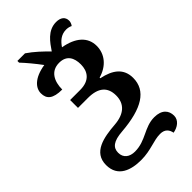

<svg xmlns="http://www.w3.org/2000/svg" viewBox="-261 -744 1035 1035"><g transform="rotate(-45 257.0 -226.0)"><path d="M413 209C449 203 480 180 480 146C480 107 456 76 398 76C321 76 278 134 194 134C154 134 125 114 125 74C125 35 152 13 221 8C385 -5 468 -57 468 -154C468 -225 420 -262 341 -278V-283C408 -302 451 -351 451 -415C451 -483 400 -527 313 -542C332 -570 357 -594 396 -594C406 -594 420 -592 431 -586C439 -596 442 -608 442 -616C442 -645 421 -661 387 -661C322 -661 286 -606 258 -565C227 -597 189 -633 149 -660H91V-647C114 -623 150 -580 178 -542C90 -528 57 -486 57 -447C57 -404 82 -380 153 -380C153 -442 179 -494 243 -494C300 -494 320 -455 320 -405C320 -353 293 -310 220 -310H143V-250H219C297 -250 336 -217 336 -152C336 -88 295 -52 220 -46C129 -39 32 -22 32 75C32 166 110 190 185 190C261 190 305 162 357 162C393 162 408 183 413 209Z"/></g></svg>

Font: Noto Serif SemiBold
Style: Regular
Weight: 600
Designer: Monotype Design Team
Foundry: Monotype Imaging Inc.
Version: Version 2.013